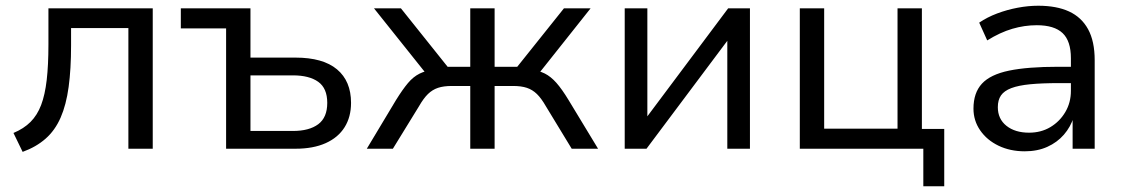

<svg xmlns="http://www.w3.org/2000/svg" viewBox="-20 -519 3925 670"><path d="M59 11 27 -55Q63 -70 86.5 -93.5Q110 -117 123.5 -152.5Q137 -188 143 -240Q149 -292 149 -364V-490H513V0H428V-421H228V-361Q228 -278 219.5 -215.5Q211 -153 191.5 -108.5Q172 -64 139 -35Q106 -6 59 11Z M769 0V-420H611V-490H854V-318H1011Q1107 -318 1156 -277Q1205 -236 1205 -160Q1205 -111 1182.5 -75Q1160 -39 1116.5 -19.5Q1073 0 1011 0ZM854 -62H1002Q1059 -62 1090.5 -85.5Q1122 -109 1122 -160Q1122 -211 1090.5 -233.5Q1059 -256 1002 -256H854Z M1260 0 1362 -170Q1385 -207 1403.5 -229Q1422 -251 1444 -262Q1466 -273 1496 -276L1475 -252L1285 -490H1379L1542 -286H1621V-490H1706V-286H1785L1948 -490H2041L1852 -252L1830 -276Q1860 -273 1881 -262.5Q1902 -252 1921.5 -230Q1941 -208 1964 -170L2067 0H1975L1885 -148Q1869 -176 1853.5 -191Q1838 -206 1818.5 -212.5Q1799 -219 1770 -219H1706V0H1621V-219H1557Q1528 -219 1508.5 -212.5Q1489 -206 1473.5 -191Q1458 -176 1442 -148L1351 0Z M2160 0V-490H2239V-93H2224L2521 -490H2597V0H2518V-398H2534L2236 0Z M3202 131V0H2771V-490H2856V-70H3112V-490H3197V-69H3275V131Z M3556 9Q3505 9 3464.5 -10.5Q3424 -30 3400.5 -64Q3377 -98 3377 -140Q3377 -195 3406.5 -227Q3436 -259 3501 -272.5Q3566 -286 3673 -286H3731V-229H3676Q3616 -229 3575 -225Q3534 -221 3509 -211.5Q3484 -202 3473 -186Q3462 -170 3462 -145Q3462 -104 3492 -80Q3522 -56 3571 -56Q3613 -56 3645.5 -75.5Q3678 -95 3697.5 -128Q3717 -161 3717 -202V-316Q3717 -376 3688 -403.5Q3659 -431 3598 -431Q3555 -431 3512.5 -418.5Q3470 -406 3425 -378L3397 -440Q3425 -459 3459.5 -472Q3494 -485 3531 -492Q3568 -499 3603 -499Q3667 -499 3710.5 -479Q3754 -459 3777 -417Q3800 -375 3800 -309V0H3723V-111H3727Q3716 -76 3692.5 -49Q3669 -22 3634.5 -6.5Q3600 9 3556 9Z"/></svg>

Font: Nunito Sans 10pt
Style: Regular
Weight: 400
Designer: Vernon Adams
Foundry: Vernon Adams
Version: Version 3.101;gftools[0.9.27]